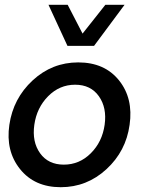

<svg xmlns="http://www.w3.org/2000/svg" viewBox="-20 -770 614 800"><path d="M182 -750H262L324 -630L419 -750H499L372 -579H261ZM19 -250Q35 -360 116 -435Q197 -510 306 -510Q416 -510 476 -435Q536 -360 520 -250Q505 -140 423.5 -65Q342 10 233 10Q124 10 63.5 -65.5Q3 -141 19 -250ZM147 -131.5Q181 -84 246 -84Q311 -84 358.5 -131.5Q406 -179 416 -250Q426 -321 392 -369Q358 -417 293 -417Q228 -417 180.5 -369Q133 -321 123 -250Q113 -179 147 -131.5Z"/></svg>

Font: Oakes Grotesk Medium
Style: Italic
Weight: 500
Italic angle: -8°
Designer: Samuel Oakes
Foundry: Samuel Oakes
Version: Version 1.000;PS 001.000;hotconv 1.0.88;makeotf.lib2.5.64775